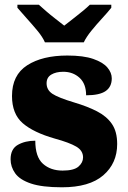

<svg xmlns="http://www.w3.org/2000/svg" viewBox="-20 -786 542 816"><path d="M243 10Q159 10 111.5 -6Q64 -22 44.5 -49.5Q25 -77 25 -109Q25 -153 56 -170.5Q87 -188 130 -188Q130 -119 162.5 -90Q195 -61 246 -61Q294 -61 313.5 -78Q333 -95 333 -117Q333 -146 304 -163Q275 -180 213 -197Q122 -223 76.5 -262.5Q31 -302 31 -378Q31 -467 95.5 -508.5Q160 -550 266 -550Q335 -550 376.5 -535.5Q418 -521 436.5 -499Q455 -477 455 -453Q455 -417 429 -399Q403 -381 346 -381Q346 -430 318 -455.5Q290 -481 249 -481Q218 -481 198 -469Q178 -457 178 -432Q178 -404 202.5 -387.5Q227 -371 297 -350Q351 -334 392 -313Q433 -292 455.5 -259.5Q478 -227 478 -174Q478 -92 419 -41Q360 10 243 10ZM171 -606Q161 -629 139 -655.5Q117 -682 93.5 -708Q70 -734 54 -753V-766H145Q156 -756 175.5 -739Q195 -722 216.5 -705.5Q238 -689 253 -677Q268 -689 289.5 -705.5Q311 -722 331.5 -739Q352 -756 362 -766H453V-753Q438 -734 414 -708Q390 -682 368.5 -655.5Q347 -629 336 -606Z"/></svg>

Font: Noto Serif Myanmar Black
Style: Regular
Weight: 900
Designer: Ben Mitchell and the Monotype Design Team
Foundry: Monotype Imaging Inc.
Version: Version 2.106; ttfautohint (v1.8.4.7-5d5b)